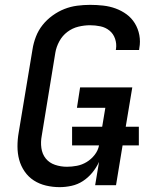

<svg xmlns="http://www.w3.org/2000/svg" viewBox="-20 -763 640 791"><path d="M226 8Q197 8 169.5 1.5Q142 -5 119.5 -19.5Q97 -34 81.5 -56.5Q66 -79 59 -105Q52 -131 52 -160Q52 -189 57 -217L114 -560Q118 -586 128 -612Q138 -638 155.5 -660Q173 -682 196.5 -699Q220 -716 245.5 -726Q271 -736 298 -739.5Q325 -743 351 -743Q378 -743 405 -740Q432 -737 456.5 -728Q481 -719 501.5 -704Q522 -689 535.5 -667Q549 -645 554 -618.5Q559 -592 554 -565Q554 -563 553.5 -561Q553 -559 553 -557H457Q457 -558 457.5 -559Q458 -560 458 -562Q461 -583 454 -603.5Q447 -624 431 -637Q415 -650 394 -654.5Q373 -659 351 -659Q327 -659 302.5 -653Q278 -647 257.5 -631.5Q237 -616 224.5 -593Q212 -570 208 -546L152 -204Q147 -178 150.5 -153Q154 -128 168.5 -110Q183 -92 206.5 -84Q230 -76 256 -76Q276 -76 297 -80Q318 -84 337 -95.5Q356 -107 370 -125Q384 -143 388 -164H277V-241H401L414 -319H297L310 -403H525L498 -241H552V-164H485L458 0H372L388 -96Q377 -72 360 -51.5Q343 -31 321.5 -17Q300 -3 275 2.5Q250 8 226 8Z"/></svg>

Font: Iosevka Curly MdExObl
Style: Regular
Weight: 500
Width: 7
Italic angle: -9°
Monospace: yes
Designer: Belleve Invis
Foundry: Belleve Invis
Version: Version 11.1.0; ttfautohint (v1.8.3)